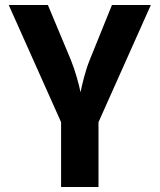

<svg xmlns="http://www.w3.org/2000/svg" viewBox="-20 -750 640 770"><path d="M375 0V-260L585 -730H429L340 -510C322 -466 309 -410 303 -380C297 -410 282 -466 264 -510L172 -730H15L225 -260V0Z"/></svg>

Font: Tekne LDO ExtraBold
Style: Regular
Weight: 800
Monospace: yes
Designer: Alessio Laiso, Mario Rullo, Paolo Rosset
Foundry: Alessio Laiso
Version: Version 1.000;hotconv 1.0.109;makeotfexe 2.5.65596